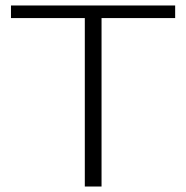

<svg xmlns="http://www.w3.org/2000/svg" viewBox="-20 -680 678 700"><path d="M289.2 0V-614.1H20V-660H618.6V-614.1H350.2V0Z"/></svg>

Font: Panamera Thin
Style: Regular
Weight: 100
Designer: Bastien Sozeau
Foundry: NBR — Bastien Sozeau
Version: Version 3.003;gftools[0.9.33]